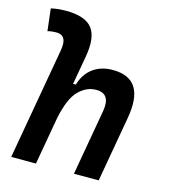

<svg xmlns="http://www.w3.org/2000/svg" viewBox="-111 -831 807 918"><g transform="rotate(15 293.0 -371.5)"><path d="M340.3 0 397.5 -325.2Q413.1 -415 340.3 -415Q292 -415 253.2 -375.7Q214.4 -336.4 193.8 -235.8L152.3 0H29.8L126.5 -550.3Q134.3 -592.3 123.5 -611.6Q112.8 -630.9 84 -630.9Q61 -630.9 41.5 -625.5L28.8 -734.9Q47.4 -739.3 65.9 -741Q84.5 -742.7 103 -742.7Q197.8 -742.7 232.7 -698.2Q267.6 -653.8 250 -555.2L225.1 -414.1H238.8Q254.4 -468.3 294.2 -497.8Q334 -527.3 392.1 -527.3Q555.7 -527.3 520 -325.2L462.9 0Z"/></g></svg>

Font: Cascadia Code PL SemiBold
Style: Italic
Weight: 600
Italic angle: -10°
Monospace: yes
Designer: Aaron Bell
Foundry: Saja Typeworks
Version: Version 2404.023; ttfautohint (v1.8.4)